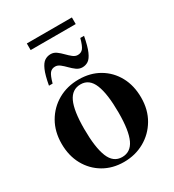

<svg xmlns="http://www.w3.org/2000/svg" viewBox="-203 -964 992 1092"><g transform="rotate(-30 293.0 -418.0)"><path d="M288 12Q213.5 12 155.5 -22Q97.5 -56 64.2 -116.2Q31 -176.5 31 -255Q31 -334.5 66 -395Q101 -455.5 161.2 -489.8Q221.5 -524 297 -524Q373 -524 431 -490Q489 -456 521.8 -396Q554.5 -336 554.5 -257Q554.5 -177.5 518.8 -116.8Q483 -56 422.5 -22Q362 12 288 12ZM292.5 -17.5Q348.5 -17.5 374.5 -73.2Q400.5 -129 400.5 -247Q400.5 -370 375.2 -432.2Q350 -494.5 293 -494.5Q236.5 -494.5 210.5 -438.8Q184.5 -383 184.5 -265Q184.5 -142 209.8 -79.8Q235 -17.5 292.5 -17.5ZM448.5 -723.5Q436.5 -660 422.2 -627.8Q408 -595.5 390.8 -584Q373.5 -572.5 352 -572.5Q331.5 -572.5 314.2 -585Q297 -597.5 281.2 -613.8Q265.5 -630 250 -642.2Q234.5 -654.5 218 -654.5Q196 -654.5 183.2 -639Q170.5 -623.5 158 -577.5H134Q145.5 -641 159.8 -673.2Q174 -705.5 191.8 -717Q209.5 -728.5 231.5 -728.5Q251.5 -728.5 268.5 -716Q285.5 -703.5 301.2 -687.2Q317 -671 332.2 -658.8Q347.5 -646.5 364 -646.5Q386 -646.5 398.8 -662Q411.5 -677.5 424 -723.5ZM145 -805V-848.5H441V-805Z"/></g></svg>

Font: Newsreader Display SemiBold
Style: Regular
Weight: 600
Designer: Hugues Gentile
Foundry: Production Type
Version: Version 1.001